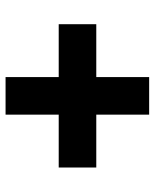

<svg xmlns="http://www.w3.org/2000/svg" viewBox="47 -651 556 690"><g transform="rotate(90 325.0 -306.0)"><path d="M67 -239V-374H582V-239ZM257 -48V-564H392V-48Z"/></g></svg>

Font: Azeret Mono Thin
Style: Regular
Weight: 100
Designer: Martin Vácha
Foundry: Displaay
Version: Version 1.002